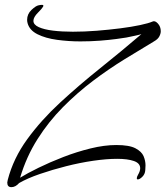

<svg xmlns="http://www.w3.org/2000/svg" viewBox="-20 -712 684 793"><path d="M27 61Q10 61 10 42Q10 39 12 31Q35 -58 92.5 -137Q150 -216 228 -288Q306 -360 393.5 -430Q481 -500 564 -571Q551 -567 535.5 -564Q520 -561 502 -557Q490 -555 461 -551Q432 -547 393 -544Q354 -541 312 -541Q263 -541 215.5 -547.5Q168 -554 135 -570.5Q102 -587 94 -616Q93 -620 92.5 -623Q92 -626 92 -630Q92 -654 110 -671Q128 -688 139 -690Q144 -691 147 -691.5Q150 -692 153 -692Q162 -692 158 -684.5Q154 -677 137 -660Q118 -641 118 -626Q118 -610 140 -600Q162 -590 199 -585.5Q236 -581 281 -581Q329 -581 379.5 -585Q430 -589 477 -595Q524 -601 559 -608.5Q594 -616 610 -623Q620 -628 632 -615Q644 -602 644 -583Q644 -573 638 -561.5Q632 -550 616 -541Q559 -507 494 -467Q429 -427 364 -378Q299 -329 240 -269.5Q181 -210 135 -137.5Q89 -65 63 22Q92 4 139 -19Q186 -42 241.5 -63.5Q297 -85 354 -99Q411 -113 460 -113Q514 -113 539.5 -99.5Q565 -86 573 -67Q581 -48 581 -29Q581 -24 580.5 -19Q580 -14 580 -9Q579 7 568 18Q557 29 549 29Q545 29 545 24Q545 19 550 10Q559 -5 559 -17Q559 -38 533 -47Q507 -56 464 -56Q420 -56 365 -48Q310 -40 253 -25.5Q196 -11 145 6.5Q94 24 59 44Q44 61 27 61Z"/></svg>

Font: Inspiration
Style: Regular
Weight: 400
Designer: Robert E. Leuschke
Foundry: Robert E. Leuschke
Version: Version 2.010; ttfautohint (v1.8.3)